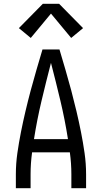

<svg xmlns="http://www.w3.org/2000/svg" viewBox="-20 -997 540 1017"><path d="M64 0V-74Q64 -130 72 -186Q80 -242 91 -297.5Q102 -353 115 -408Q128 -463 142.5 -517.5Q157 -572 173 -626.5Q189 -681 205 -735H295Q311 -681 327 -626.5Q343 -572 357.5 -517.5Q372 -463 385 -408Q398 -353 409 -297.5Q420 -242 428 -186Q436 -130 436 -74V0H358V-74Q358 -103 356 -132Q354 -161 350 -190H150Q146 -161 144 -132Q142 -103 142 -74V0ZM340 -260Q324 -362 300 -463Q276 -564 250 -664Q224 -564 200 -463Q176 -362 160 -260ZM143 -796 80 -848 207 -977H293L420 -848L357 -796L250 -925Z"/></svg>

Font: Zed Sans
Style: Regular
Weight: 400
Designer: Belleve Invis
Foundry: Belleve Invis
Version: Version 1.0.0; ttfautohint (v1.8.4)